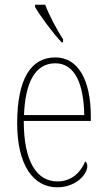

<svg xmlns="http://www.w3.org/2000/svg" viewBox="-20 -786 452 816"><path d="M242 -606H248V-619C223 -657 189 -721 172 -766H129V-756C149 -721 207 -642 242 -606ZM223 10C306 10 351 -48 351 -79C351 -91 347 -97 342 -100C324 -56 287 -15 224 -15C136 -15 81 -99 81 -272H366V-291C366 -446 312 -542 215 -542C111 -542 53 -450 53 -262C53 -88 119 10 223 10ZM338 -297H82C87 -431 127 -517 215 -517C299 -517 336 -428 338 -297Z"/></svg>

Font: Noto Serif Bengali Condensed Thin
Style: Regular
Weight: 100
Width: 3
Designer: Juan Bruce, Universal Thirst, Indian Type Foundry and the Monotype Design Team.
Foundry: Monotype Imaging Inc.
Version: Version 2.003